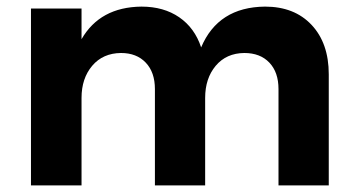

<svg xmlns="http://www.w3.org/2000/svg" viewBox="-20 -564 1079 584"><path d="M786.1 -543.9Q875.5 -543.9 927.7 -488.3Q980 -432.6 980 -337.9V0H827.1V-293Q827.1 -344.2 799.3 -373.5Q771.5 -402.8 723.1 -402.8Q668.5 -402.3 636.2 -364Q604 -325.7 604 -266.1V0H451.2V-293Q451.2 -344.2 423.3 -373.5Q395.5 -402.8 348.1 -402.8Q293 -402.3 260.5 -364Q228 -325.7 228 -266.1V0H74.2V-538.1H228V-444.8Q284.2 -542.5 410.2 -543.9Q478 -543.9 525.1 -511.5Q572.3 -479 591.8 -419.9Q643.6 -542.5 786.1 -543.9Z"/></svg>

Font: Montserrat arm SemiBold
Style: Regular
Weight: 600
Designer: Julieta Ulanovsky
Foundry: Julieta Ulanovsky
Version: Version 6.000;PS 006.000;hotconv 1.0.88;makeotf.lib2.5.64775